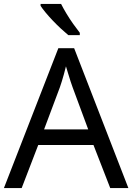

<svg xmlns="http://www.w3.org/2000/svg" viewBox="-20 -964 679 984"><path d="M545 0 459 -221H176L91 0H0L279 -717H360L638 0ZM352 -517Q349 -525 342 -546Q335 -567 328.5 -589.5Q322 -612 318 -624Q313 -604 307.5 -583.5Q302 -563 296.5 -546Q291 -529 287 -517L206 -301H432ZM293 -944Q304 -922 320.5 -894.5Q337 -867 355.5 -841Q374 -815 389 -796V-784H330Q313 -798 292 -817.5Q271 -837 250.5 -858.5Q230 -880 213.5 -900Q197 -920 188 -934V-944Z"/></svg>

Font: Noto Sans Khmer
Style: Regular
Weight: 400
Designer: Danh Hong and the Monotype Design Team
Foundry: Monotype Imaging Inc.
Version: Version 2.003